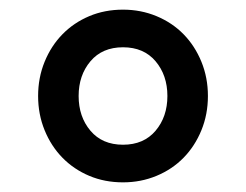

<svg xmlns="http://www.w3.org/2000/svg" viewBox="-20 -730 510 398"><path d="M235 -352Q197 -352 165 -365.5Q133 -379 109.5 -403Q86 -427 72.5 -460Q59 -493 59 -531Q59 -569 72.5 -602Q86 -635 109.5 -659Q133 -683 165 -696.5Q197 -710 235 -710Q272 -710 304.5 -696.5Q337 -683 360.5 -659Q384 -635 397.5 -602Q411 -569 411 -531Q411 -493 397.5 -460Q384 -427 360.5 -403Q337 -379 304.5 -365.5Q272 -352 235 -352ZM235 -430Q278 -430 302.5 -459Q327 -488 327 -531Q327 -574 302.5 -603Q278 -632 235 -632Q192 -632 167.5 -603Q143 -574 143 -531Q143 -488 167.5 -459Q192 -430 235 -430Z"/></svg>

Font: IBM Plex Sans Thai Medm
Style: Regular
Weight: 500
Designer: Mike Abbink, Paul van der Laan, Pieter van Rosmalen, Ben Mitchell, Mark Frömberg
Foundry: Bold Monday
Version: Version 1.2